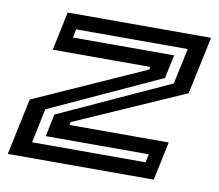

<svg xmlns="http://www.w3.org/2000/svg" viewBox="-65 -616 790 693"><g transform="rotate(10 330.0 -270.0)"><path d="M5 0 49 -207 455 -388.5 457.5 -398.5H99.5L129.5 -540H655L610 -329L208.5 -152.5L206 -141.5H570L540 0ZM84 -56.5H500L506.5 -87H129L146 -169L551 -354.5L579 -485.5H170L163.5 -454.5H534.5L516.5 -368.5L110.5 -182Z"/></g></svg>

Font: Tourney Expanded SemiBold
Style: Italic
Weight: 600
Width: 7
Italic angle: -12°
Designer: Tyler Finck
Foundry: Etcetera Type Co
Version: Version 1.010; ttfautohint (v1.8.3)